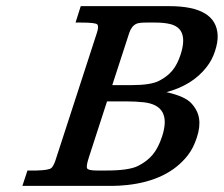

<svg xmlns="http://www.w3.org/2000/svg" viewBox="-20 -608 732 628"><path d="M510.3 -162.1Q543 -262.7 450.7 -273.4Q423.3 -276.4 392.6 -276.4H330.1L271 -94.2Q261.2 -64.5 264.9 -57.4Q268.6 -50.3 296.9 -50.3H328.6Q400.9 -50.3 430.7 -64.9Q460.4 -79.6 479 -101.6Q497.6 -123.5 510.3 -162.1ZM570.8 -429.7Q598.1 -514.2 536.6 -529.3Q516.6 -534.2 488.8 -534.2H459.5Q434.6 -534.2 426.3 -530.3Q410.2 -522.9 402.8 -500.5L347.2 -329.6H410.2Q472.7 -329.6 500 -343.5Q527.3 -357.4 543.7 -377.2Q560.1 -397 570.8 -429.7ZM594.7 -100.6Q530.3 -17.6 396.5 -2.9Q369.6 0 347.2 0H53.2L69.8 -50.3H99.1Q141.6 -51.3 148.7 -59.1Q155.8 -66.9 161.1 -82.5L297.4 -502Q303.7 -522 298.1 -528.1Q292.5 -534.2 244.6 -534.2H227.1L244.1 -587.9H533.7Q687.5 -587.9 691.9 -492.7Q692.9 -470.2 683.3 -440.9Q673.8 -411.6 655.8 -388.7Q609.4 -329.1 524.4 -306.6Q585 -293 606 -270Q627 -247.1 631.1 -220.2Q635.3 -193.4 624 -158.7Q612.8 -124 594.7 -100.6Z"/></svg>

Font: RIT Rachana
Style: Bold Italic
Weight: 700
Designer: Hussain KH
Version: 1.4.7